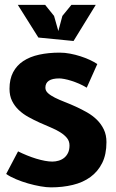

<svg xmlns="http://www.w3.org/2000/svg" viewBox="-20 -780 490 808"><path d="M345 -411Q329.5 -420.5 312.8 -427.8Q296 -435 280.2 -440Q264.5 -445 251 -447.5Q237.5 -450 229.5 -450Q171 -450 171 -411Q171 -398 182 -388Q193 -378 211 -369Q229 -360 252.2 -351Q275.5 -342 299.5 -331Q323.5 -320 346.8 -306.8Q370 -293.5 388 -275.8Q406 -258 417 -235Q428 -212 428 -182Q428 -130 410 -94Q392 -58 360.5 -35Q329 -12 286.2 -1.8Q243.5 8.5 194.5 8.5Q175.5 8.5 150 4Q124.5 -0.5 98.2 -8Q72 -15.5 47.5 -25.8Q23 -36 6 -48L56 -143Q74 -134 93.8 -126Q113.5 -118 132.5 -112.2Q151.5 -106.5 169 -103.2Q186.5 -100 200 -100Q214 -100 227.2 -104Q240.5 -108 250.5 -116.2Q260.5 -124.5 266.5 -137.2Q272.5 -150 272.5 -168Q272.5 -186 261.8 -199.2Q251 -212.5 233.2 -223.5Q215.5 -234.5 192.8 -244Q170 -253.5 146.2 -264.2Q122.5 -275 99.8 -287.5Q77 -300 59.2 -316.8Q41.5 -333.5 30.8 -355.2Q20 -377 20 -406.5Q20 -447 35.2 -476Q50.5 -505 78.2 -523.2Q106 -541.5 145 -550Q184 -558.5 231 -558.5Q253 -558.5 275.2 -554.2Q297.5 -550 318.5 -543.2Q339.5 -536.5 357.8 -528Q376 -519.5 389.5 -510.5ZM289.5 -607.5 141.5 -622 55 -759.5H170L207.5 -713L225.5 -649.5L242.5 -713L280.5 -759.5H383Z"/></svg>

Font: B612
Style: Bold
Weight: 700
Designer: Nicolas Chauveau, Thomas Paillot, Jonathan Favre-Lamarine, Jean-Luc Vinot
Foundry: AIRBUS
Version: Version 1.008